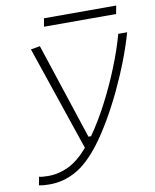

<svg xmlns="http://www.w3.org/2000/svg" viewBox="-92 -909 801 990"><g transform="rotate(-10 308.5 -414.5)"><path d="M88.4 9.8Q73.2 9.8 59.6 8.8Q45.9 7.8 31.7 4.9L40 -38.6Q55.7 -34.2 88.4 -34.2Q143.6 -34.2 195.1 -59.1Q246.6 -84 298.8 -144.5L112.8 -692.4L161.1 -700.7L326.7 -197.8H340.3Q386.2 -262.7 430.7 -347.4Q475.1 -432.1 511.5 -522.2Q547.9 -612.3 570.3 -693.4H616.7Q597.7 -625.5 568.8 -550.8Q540 -476.1 504.9 -402.3Q469.7 -328.6 431.2 -262.7Q392.6 -196.8 354.5 -146.5Q288.6 -60.5 223.9 -25.4Q159.2 9.8 88.4 9.8ZM199.2 -795.9 207 -838.9H585L577.1 -795.9Z"/></g></svg>

Font: Cascadia Code NF ExtraLight
Style: Italic
Weight: 200
Italic angle: -10°
Monospace: yes
Designer: Aaron Bell
Foundry: Saja Typeworks
Version: Version 2404.023; ttfautohint (v1.8.4)